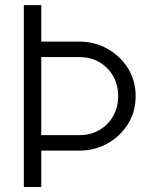

<svg xmlns="http://www.w3.org/2000/svg" viewBox="-20 -743 615 763"><path d="M74.7 0V-722.7H144V-577.6H295.9Q356 -577.6 406.7 -549.3Q457.5 -521 488.3 -472.2Q519 -423.3 519 -360.8Q519 -298.8 488.3 -249.8Q457.5 -200.7 406.7 -172.6Q356 -144.5 295.9 -144.5H144V0ZM144 -516.1V-206.1H295.9Q341.3 -206.1 376 -226.8Q410.6 -247.6 430.2 -282.7Q449.7 -317.9 449.7 -360.8Q449.7 -404.3 430.2 -439.5Q410.6 -474.6 376 -495.4Q341.3 -516.1 295.9 -516.1Z"/></svg>

Font: Giphurs Light
Style: Regular
Weight: 300
Version: Version 0.920; ttfautohint (v1.8.4.7-5d5b)